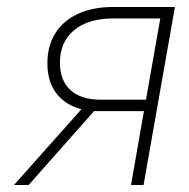

<svg xmlns="http://www.w3.org/2000/svg" viewBox="-20 -531 542 551"><path d="M356 0 393 -212H262Q194.5 -212 155.2 -248.2Q116 -284.5 116 -349Q116 -399 138.5 -435.2Q161 -471.5 203.5 -491.2Q246 -511 306 -511H482L392 0ZM20 0 223 -228H264L62 0ZM268 -245H399L440 -478H305Q233 -478 192.5 -444.2Q152 -410.5 152 -351Q152 -300 182.2 -272.5Q212.5 -245 268 -245Z"/></svg>

Font: Overpass Thin
Style: Italic
Weight: 250
Italic angle: -10°
Designer: Delve Withrington, Dave Bailey, Thomas Jockin
Foundry: Delve Fonts LLC
Version: Version 4.000